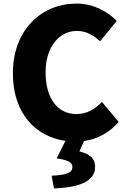

<svg xmlns="http://www.w3.org/2000/svg" viewBox="-20 -778 707 1074"><path d="M282 276C427 271 512 235 512 155C512 107 482 83 424 69L450 11C526 0 592 -36 644 -96L550 -208C515 -170 468 -140 408 -140C303 -140 235 -226 235 -374C235 -519 314 -605 410 -605C463 -605 502 -581 540 -547L633 -661C582 -713 504 -758 407 -758C218 -758 52 -616 52 -368C52 -141 182 -13 346 10L297 108C368 118 385 134 385 155C385 188 357 200 269 205Z"/></svg>

Font: Noto Sans HK Black
Style: Regular
Weight: 900
Designer: Ryoko NISHIZUKA 西塚涼子 (kana, bopomofo & ideographs); Paul D. Hunt (Latin, Greek & Cyrillic); Sandoll Communications 산돌커뮤니
Foundry: Adobe
Version: Version 2.004;hotconv 1.0.118;makeotfexe 2.5.65603